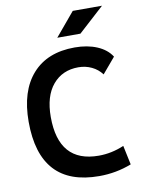

<svg xmlns="http://www.w3.org/2000/svg" viewBox="-98 -968 782 1045"><g transform="rotate(-10 293.0 -445.5)"><path d="M365.2 9.8Q37.1 9.8 37.1 -347.7Q37.1 -517.1 119.6 -610.1Q202.1 -703.1 353.5 -703.1Q423.3 -703.1 476.6 -680.7Q529.8 -658.2 556.2 -616.7L483.9 -531.2Q461.9 -561 428 -577.1Q394 -593.3 354.5 -593.3Q266.1 -593.3 213.1 -530.5Q160.2 -467.8 160.2 -352.5Q160.2 -100.1 381.8 -100.1Q452.6 -100.1 521.5 -129.4L543.9 -23.4Q459 9.8 365.2 9.8ZM270 -771.5 378.4 -900.9H540L397.9 -771.5Z"/></g></svg>

Font: Cascadia Mono NF SemiBold
Style: Regular
Weight: 600
Monospace: yes
Designer: Aaron Bell
Foundry: Saja Typeworks
Version: Version 2404.023; ttfautohint (v1.8.4)